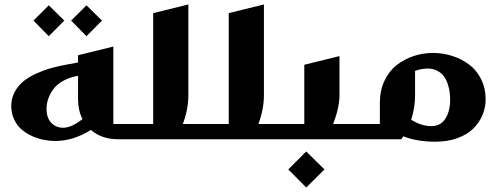

<svg xmlns="http://www.w3.org/2000/svg" viewBox="-20 -628 2240 866"><path d="M200.2 -604 270 -535.2 200.2 -464.8 130.9 -535.2ZM370.1 -604 439.9 -535.2 370.1 -464.8 300.8 -535.2ZM282.2 -336.9 332 -346.2V-378.9L491.2 -418V-68.8H550.8Q561 -68.8 561 -59.1V-9.8Q561 0 550.8 0H512.2Q438.5 0 390.1 -42Q310.5 7.8 230 7.8Q203.1 7.8 176.3 2.4Q149.4 -2.9 123 -15.1Q96.7 -27.3 76.4 -44.9Q56.2 -62.5 43.7 -89.4Q31.2 -116.2 30.8 -147.9Q30.3 -183.1 45.9 -212.4Q61.5 -241.7 85.4 -261.2Q109.4 -280.8 144 -296.4Q178.7 -312 211.2 -321Q243.7 -330.1 282.2 -336.9ZM352.1 -90.8Q332 -129.9 332 -180.2V-286.1Q293 -279.3 264.2 -262.9Q235.4 -246.6 220 -225.1Q204.6 -203.6 197.3 -181.6Q189.9 -159.7 189.9 -137.2Q189.9 -96.2 211.2 -74Q232.4 -51.8 265.1 -51.8Q302.2 -51.8 352.1 -90.8Z M804.7 -68.8H890.6Q900.9 -68.8 900.9 -59.1V-9.8Q900.9 0 890.6 0H550.8Q541 0 541 -9.8V-59.1Q541 -68.8 550.8 -68.8H670.9V-568.8L829.6 -607.9V-199.2Q829.6 -135.3 804.7 -68.8Z M1145.5 -68.8H1231.4Q1241.7 -68.8 1241.7 -59.1V-9.8Q1241.7 0 1231.4 0H891.6Q881.8 0 881.8 -9.8V-59.1Q881.8 -68.8 891.6 -68.8H1011.7V-568.8L1170.4 -607.9V-199.2Q1170.4 -135.3 1145.5 -68.8Z M1482.4 -68.8H1571.3Q1581.5 -68.8 1581.5 -59.1V-9.8Q1581.5 0 1571.3 0H1232.4Q1222.7 0 1222.7 -9.8V-59.1Q1222.7 -68.8 1232.4 -68.8H1352.5V-335.9L1511.2 -375V-199.2Q1511.2 -142.1 1482.4 -68.8ZM1361.3 55.2 1443.4 136.2 1361.3 217.8 1280.3 136.2Z M1573.2 -68.8H1693.4V-165Q1693.4 -219.7 1713.9 -263.4Q1734.4 -307.1 1768.6 -334Q1802.7 -360.8 1845 -375Q1887.2 -389.2 1933.1 -389.2Q1978 -389.2 2020 -375.7Q2062 -362.3 2095.9 -336.9Q2129.9 -311.5 2150.1 -270.8Q2170.4 -230 2170.4 -180.2Q2170.4 -143.1 2156.2 -109.1Q2142.1 -75.2 2114.7 -48.1Q2087.4 -21 2043 -4.9Q1998.5 11.2 1942.4 11.2Q1860.8 11.2 1799.3 -13.2Q1796.9 -9.3 1790 0H1573.2Q1563.5 0 1563.5 -9.8V-59.1Q1563.5 -68.8 1573.2 -68.8ZM1852.1 -308.1V-199.2Q1852.1 -141.1 1834.5 -87.9Q1880.9 -59.1 1925.3 -59.1Q1966.8 -59.1 1988.5 -92.3Q2010.3 -125.5 2010.3 -179.2Q2010.3 -196.3 2008.1 -213.1Q2005.9 -230 1999.3 -249.8Q1992.7 -269.5 1981.9 -284.2Q1971.2 -298.8 1952.4 -308.8Q1933.6 -318.8 1909.2 -318.8Q1880.9 -318.8 1852.1 -308.1Z"/></svg>

Font: Wesal
Style: Regular
Weight: 900
Designer: Ahmed zaza
Foundry: Ahmed zaza
Version: Version 2.01